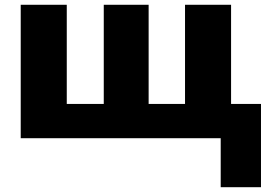

<svg xmlns="http://www.w3.org/2000/svg" viewBox="-20 -573 1114 796"><path d="M938 -142.1H1062V203.1H895V0H65.9V-553.2H256.8V-142.1H410.2V-553.2H596.2V-142.1H747.1V-553.2H938Z"/></svg>

Font: OpenSans-ExtraBold
Style: Regular
Weight: 800
Foundry: Ascender Corporation
Version: Version 1.10